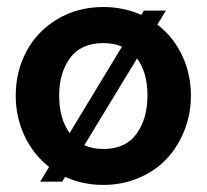

<svg xmlns="http://www.w3.org/2000/svg" viewBox="-20 -518 591 548"><path d="M429.2 -447.8Q474.6 -413.1 499.8 -359.9Q524.9 -306.6 524.9 -245.1Q524.9 -193.4 506.8 -147Q488.8 -100.6 456.8 -65.9Q424.8 -31.2 377.4 -10.7Q330.1 9.8 274.9 9.8Q216.3 9.8 166 -13.2L157.7 0.5H94.7L120.1 -41.5Q75.2 -76.7 50 -130.1Q24.9 -183.6 24.9 -245.1Q24.9 -314 55.4 -371.3Q85.9 -428.7 143.8 -463.4Q201.7 -498 274.9 -498Q332 -498 383.3 -475.6L390.6 -487.8H453.6ZM148.9 -245.1Q148.9 -179.2 178.7 -138.2L328.1 -384.8Q305.7 -395 274.9 -395Q211.4 -395 180.2 -352.8Q148.9 -310.5 148.9 -245.1ZM274.9 -92.8Q338.4 -92.8 369.6 -136Q400.9 -179.2 400.9 -245.1Q400.9 -311.5 371.1 -351.1L220.7 -103.5Q245.1 -92.8 274.9 -92.8Z"/></svg>

Font: HK Grotesk Legacy
Style: Bold
Weight: 700
Designer: Alfredo Marco Pradil
Foundry: Hanken Design Co.
Version: Version 2.022;PS 002.022;hotconv 1.0.88;makeotf.lib2.5.64775